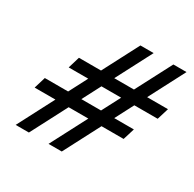

<svg xmlns="http://www.w3.org/2000/svg" viewBox="-150 -841 1009 999"><g transform="rotate(30 354.0 -341.0)"><path d="M498 -682.5 142.5 0H63L418.5 -682.5ZM695.5 -682.5 340 0H260.5L616.5 -682.5ZM687 -397H152.5L173.5 -467H708.5ZM586 -217.5H51.5L72.5 -287H607.5Z"/></g></svg>

Font: Newsreader ExtraBold
Style: Italic
Weight: 800
Italic angle: -17°
Designer: Hugues Gentile
Foundry: Production Type
Version: Version 1.003